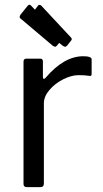

<svg xmlns="http://www.w3.org/2000/svg" viewBox="-20 -772 423 792"><path d="M91 0Q77 0 77 -13V-517Q77 -530 88 -530H146Q157 -530 157 -519V-454Q157 -448 160.5 -447Q164 -446 168 -451Q244 -540 323 -540Q358 -540 358 -527V-467Q358 -457 349 -459Q331 -462 304 -462Q275 -462 241 -445Q207 -428 184 -401Q161 -374 161 -346V-15Q161 0 146 0ZM273 -617Q276 -614 276 -611Q276 -607 272 -603L257 -584Q252 -579 249 -579Q247 -579 239 -583L224 -595L215 -584Q210 -579 208 -579Q206 -579 198 -583L69 -692Q61 -697 61 -703Q61 -706 65 -712L95 -749Q101 -756 108 -749L124 -732L137 -749Q142 -755 150 -749Z"/></svg>

Font: Libre Franklin
Style: Regular
Weight: 400
Designer: Pablo Impallari, Rodrigo Fuenzalida
Foundry: Impallari Type
Version: Version 1.001; ttfautohint (v1.4.1)